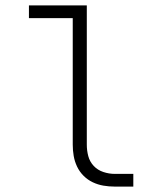

<svg xmlns="http://www.w3.org/2000/svg" viewBox="-20 -690 590 710"><path d="M473 0H404Q383 0 362.5 -3.5Q342 -7 323 -16Q304 -25 289 -40Q274 -55 265 -74Q256 -93 252.5 -113.5Q249 -134 249 -155V-623H87V-670H301V-155Q301 -133 306.5 -112.5Q312 -92 326.5 -76.5Q341 -61 362 -54Q383 -47 404 -47H473Z"/></svg>

Font: Lode Dark
Style: Regular
Weight: 400
Monospace: yes
Designer: Belleve Invis
Foundry: Belleve Invis
Version: Version 29.2.0; ttfautohint (v1.8.3)